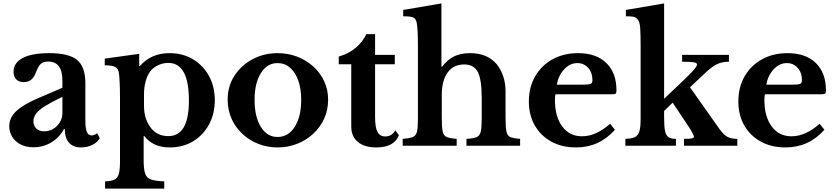

<svg xmlns="http://www.w3.org/2000/svg" viewBox="-20 -850 4874 1120"><path d="M204 -278 344 -338V-380Q344 -491 261 -491Q232 -491 217 -476.5Q202 -462 188 -424Q180 -401 163 -386Q146 -371 118 -371Q90 -371 74.5 -387.5Q59 -404 59 -432Q59 -483 112 -511.5Q165 -540 268 -540Q382 -540 430 -500Q478 -460 478 -364V-145Q478 -101 486.5 -80.5Q495 -60 514 -60Q531 -60 547 -73L562 -44Q549 -20 519 -5Q489 10 453 10Q407 10 382.5 -17.5Q358 -45 358 -97H353Q326 -47 279 -19Q232 9 176 9Q130 9 98 -8.5Q66 -26 50 -54Q34 -82 34 -114Q34 -163 74.5 -201.5Q115 -240 204 -278ZM344 -190V-285Q281 -255 244 -232Q207 -209 191 -188Q175 -167 175 -143Q175 -116 192 -100Q209 -84 238 -84Q266 -84 290 -98Q314 -112 329 -136.5Q344 -161 344 -190Z M593 250V208Q629 207 648 197.5Q667 188 673.5 163Q680 138 680 90V-282Q680 -328 678 -370Q676 -412 673 -428Q669 -451 651 -460Q633 -469 591 -469V-508L792 -536V-465H796Q862 -540 968 -540Q1046 -540 1105.5 -504.5Q1165 -469 1199 -407Q1233 -345 1233 -265Q1233 -186 1199 -123.5Q1165 -61 1106 -25.5Q1047 10 970 10Q873 10 822 -56H818V83Q818 136 826.5 162Q835 188 860.5 197Q886 206 938 208V250ZM962 -56Q1082 -56 1082 -263Q1082 -483 962 -483Q930 -483 901 -469Q872 -455 855 -432Q839 -410 829.5 -375Q820 -340 820 -300V-232Q820 -161 855 -111Q893 -56 962 -56Z M1599 -540Q1659 -540 1712 -520Q1765 -500 1806 -463.5Q1847 -427 1870.5 -377.5Q1894 -328 1894 -269Q1894 -208 1870.5 -157Q1847 -106 1806 -68.5Q1765 -31 1712 -10.5Q1659 10 1599 10Q1540 10 1487.5 -10.5Q1435 -31 1394.5 -68.5Q1354 -106 1331 -157Q1308 -208 1308 -269Q1308 -348 1348 -409Q1388 -470 1454 -505Q1520 -540 1599 -540ZM1599 -482Q1538 -482 1501.5 -423Q1465 -364 1465 -268Q1465 -169 1501.5 -110Q1538 -51 1599 -51Q1662 -51 1699.5 -110.5Q1737 -170 1737 -268Q1737 -332 1720 -380Q1703 -428 1672 -455Q1641 -482 1599 -482Z M2029 -475H1956V-520Q2015 -537 2056 -572Q2097 -607 2117 -651H2168V-530H2283V-475H2168V-168Q2168 -107 2182 -80.5Q2196 -54 2227 -54Q2266 -54 2286 -90L2307 -61Q2279 10 2175 10Q2106 10 2067.5 -22Q2029 -54 2029 -112Z M2557 -297V-164Q2557 -110 2562 -84.5Q2567 -59 2585.5 -51Q2604 -43 2644 -40V0H2329V-40Q2370 -43 2388.5 -51Q2407 -59 2412.5 -83Q2418 -107 2418 -157V-568Q2418 -681 2411 -716Q2406 -742 2390 -748.5Q2374 -755 2332 -755V-792L2555 -830V-461H2559Q2590 -502 2628.5 -521Q2667 -540 2722 -540Q2822 -540 2876 -477Q2902 -446 2915.5 -404.5Q2929 -363 2929 -319V-164Q2929 -109 2934 -83.5Q2939 -58 2957 -50.5Q2975 -43 3014 -40V0H2701V-40Q2741 -42 2760 -50Q2779 -58 2784.5 -82.5Q2790 -107 2790 -157V-280Q2790 -387 2767 -430.5Q2744 -474 2688 -474Q2628 -474 2594 -431Q2575 -407 2566 -372.5Q2557 -338 2557 -297Z M3539 -128 3567 -93Q3476 10 3340 10Q3258 10 3196 -24Q3134 -58 3099.5 -118.5Q3065 -179 3065 -258Q3065 -341 3101.5 -404.5Q3138 -468 3203 -504Q3268 -540 3352 -540Q3458 -540 3517 -482.5Q3576 -425 3576 -323Q3576 -307 3571 -303.5Q3566 -300 3543 -300H3221Q3217 -291 3217 -267Q3217 -170 3259.5 -112.5Q3302 -55 3375 -55Q3417 -55 3458.5 -74Q3500 -93 3539 -128ZM3228 -356H3373Q3414 -356 3425 -360.5Q3436 -365 3436 -382Q3436 -426 3411 -454Q3386 -482 3348 -482Q3305 -482 3271.5 -446.5Q3238 -411 3228 -356Z M3628 0V-40Q3665 -41 3684 -50.5Q3703 -60 3710 -85Q3717 -110 3717 -157V-581Q3717 -647 3714.5 -687Q3712 -727 3695 -742Q3685 -751 3669.5 -753Q3654 -755 3631 -755V-792L3854 -830V-274L3950 -365Q4002 -414 4024 -439Q4046 -464 4046 -474Q4046 -483 4027.5 -486.5Q4009 -490 3959 -490V-530H4232V-490Q4194 -490 4165.5 -477Q4137 -464 4102 -432L4005 -341L4178 -96Q4201 -64 4223 -52Q4245 -40 4281 -40V0H3970V-40Q4002 -40 4015 -42.5Q4028 -45 4028 -52Q4028 -59 4017 -79Q4006 -99 3980 -137L3904 -251L3854 -203V-164Q3854 -112 3859.5 -85.5Q3865 -59 3880 -49.5Q3895 -40 3923 -40V0Z M4761 -128 4789 -93Q4698 10 4562 10Q4480 10 4418 -24Q4356 -58 4321.5 -118.5Q4287 -179 4287 -258Q4287 -341 4323.5 -404.5Q4360 -468 4425 -504Q4490 -540 4574 -540Q4680 -540 4739 -482.5Q4798 -425 4798 -323Q4798 -307 4793 -303.5Q4788 -300 4765 -300H4443Q4439 -291 4439 -267Q4439 -170 4481.5 -112.5Q4524 -55 4597 -55Q4639 -55 4680.5 -74Q4722 -93 4761 -128ZM4450 -356H4595Q4636 -356 4647 -360.5Q4658 -365 4658 -382Q4658 -426 4633 -454Q4608 -482 4570 -482Q4527 -482 4493.5 -446.5Q4460 -411 4450 -356Z"/></svg>

Font: Libre Baskerville
Style: Bold
Weight: 700
Designer: Pablo Impallari, Rodrigo Fuenzalida
Foundry: Pablo Impallari, Rodrigo Fuenzalida
Version: Version 1.051; ttfautohint (v1.8.4.7-5d5b)